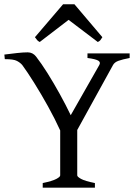

<svg xmlns="http://www.w3.org/2000/svg" viewBox="-20 -860 634 880"><path d="M175.8 0V-21Q220.2 -30.3 238 -39.8Q255.9 -49.3 255.9 -56.2V-262.2Q231.9 -314.9 200 -372.6Q168 -430.2 136.5 -480.5Q105 -530.8 82 -562Q72.8 -572.8 57.6 -580.8Q42.5 -588.9 2 -588.9L0 -609.9Q28.8 -613.8 57.9 -616.9Q86.9 -620.1 106.9 -620.1Q129.9 -620.1 145 -601.1Q169.4 -569.8 197.8 -524.7Q226.1 -479.5 253.9 -429.2Q281.7 -378.9 304.2 -332L435.1 -562Q442.4 -574.7 430.4 -582Q418.5 -589.4 380.9 -594.2V-615.2H574.2V-594.2Q541 -587.9 522.9 -581.3Q504.9 -574.7 498 -562L334 -264.2V-56.2Q334 -49.8 351.6 -40Q369.1 -30.3 415 -21V0ZM162.1 -667.5Q154.3 -671.4 150.6 -675.8Q147 -680.2 140.1 -689.5L269 -840.3H321.3L449.2 -689.5Q443.4 -680.2 439.9 -675.8Q436.5 -671.4 428.2 -667.5L294.4 -769Z"/></svg>

Font: David Libre
Style: Regular
Weight: 400
Designer: Ismar David, J. Victor Gaultney, Annie Olsen and Meir Sadan
Foundry: Monotype Imaging Inc. & SIL International
Version: Version 1.100; ttfautohint (v1.8.4.7-5d5b)